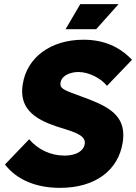

<svg xmlns="http://www.w3.org/2000/svg" viewBox="-20 -900 658 928"><path d="M297 -759H445L553 -880H368ZM270 8C442 8 552 -78 573 -211C575 -224 576 -236 576 -247C576 -353 489 -392 370 -435C300 -461 272 -469 272 -493C272 -534 320 -552 359 -552C411 -552 470 -520 497 -485L618 -611C556 -676 479 -708 383 -708C226 -708 110 -623 90 -493C88 -481 87 -470 87 -459C87 -367 155 -322 253 -289C316 -268 390 -253 390 -211C390 -179 359 -148 291 -148C228 -148 165 -175 121 -227L4 -105C60 -32 153 8 270 8Z"/></svg>

Font: Arthouse Owned Black
Style: Italic
Weight: 900
Italic angle: -10°
Designer: Jeremy Tribby
Foundry: Tribby Type
Version: Version 1.000;PS 001.000;hotconv 1.0.88;makeotf.lib2.5.64775